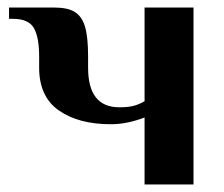

<svg xmlns="http://www.w3.org/2000/svg" viewBox="-20 -490 594 510"><path d="M364 -178Q347 -171 323 -165.5Q299 -160 274 -160Q189 -160 136.5 -196.5Q84 -233 84 -310V-340Q84 -391 70 -415.5Q56 -440 14 -440H4V-470H124Q160 -470 179 -458Q198 -446 206 -418.5Q214 -391 214 -340V-310Q214 -205 297 -205Q319 -205 333.5 -208.5Q348 -212 364 -221V-470H494V0H364Z"/></svg>

Font: Philosopher
Style: Bold
Weight: 700
Designer: Jovanny Lemonad
Foundry: Jovanny Lemonad
Version: Version 2.000